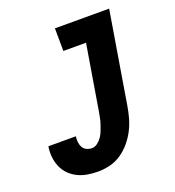

<svg xmlns="http://www.w3.org/2000/svg" viewBox="-135 -841 869 955"><g transform="rotate(-20 300.0 -363.5)"><path d="M223 8Q194 8 167 3.5Q140 -1 116 -12.5Q92 -24 73 -43Q54 -62 43.5 -86.5Q33 -111 30 -139Q27 -167 32 -195H177Q175 -180 176.5 -165Q178 -150 184.5 -137.5Q191 -125 204.5 -118.5Q218 -112 233 -112Q249 -112 263 -123Q277 -134 286.5 -148Q296 -162 301.5 -177Q307 -192 312.5 -207.5Q318 -223 321 -239Q324 -255 327 -271L384 -615H264L263 -735H550L470 -251Q465 -220 456.5 -189Q448 -158 433 -128.5Q418 -99 396 -72.5Q374 -46 346 -27Q318 -8 286 0Q254 8 223 8Z"/></g></svg>

Font: Iosevka Heavy Extended
Style: Italic
Weight: 900
Width: 7
Italic angle: -9°
Monospace: yes
Designer: Belleve Invis
Foundry: Belleve Invis
Version: Version 32.5.0; ttfautohint (v1.8.4)